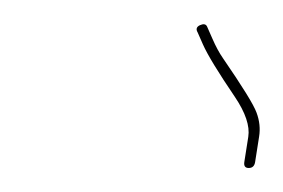

<svg xmlns="http://www.w3.org/2000/svg" viewBox="-20 -697 236 160"><path d="M187.3 -557C190.3 -557 192.1 -558.7 192.6 -562L195.9 -583C197 -589.7 196.3 -596.4 193.8 -603.1C191.4 -609.8 182 -624.9 165.8 -648.5C162.8 -652.8 159.8 -658.3 156.9 -665L152.5 -675C151.5 -677 149.5 -677.3 146.6 -676C143.8 -674.7 143.1 -672.7 144.7 -670L149.1 -660C152.9 -651.4 161.8 -636.8 175.7 -616.3C184.6 -603.1 188.3 -592 186.9 -583L183.6 -562C183.1 -558.7 184.3 -557 187.3 -557Z"/></svg>

Font: Proton
Style: LitCndIt
Weight: 500
Version: Version 1.017